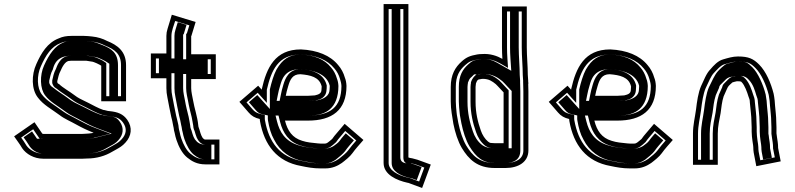

<svg xmlns="http://www.w3.org/2000/svg" viewBox="-20 -795 3940 952"><path d="M492 -250C466.9 -258.4 439.7 -274.1 418 -285C400.6 -294.5 378.1 -303.3 362 -314L348 -324C325.7 -341.3 291.3 -359.7 272 -379H270C267 -380.5 265.2 -383.4 264 -387V-393C268.7 -411.7 271.8 -428.6 280 -443C286.6 -458.4 302.1 -493 324 -493C328 -493.7 331.3 -494 334 -494H407C414.2 -492.8 425.2 -491.4 432 -490C439.5 -490 452 -484.5 460 -481L476 -473L482 -469V-293H605V-472C605 -541.4 561.3 -571.9 511 -592C490 -603.2 464 -611.3 437 -614L417 -616C410.3 -616.7 403.7 -617 397 -617H334C310.1 -617 290.1 -613.5 272 -605C214.8 -583.6 184.1 -531.3 160 -477C135.8 -424.6 135.2 -352 168 -311C195.6 -274.1 237.6 -252.8 276 -224C300.4 -205 331.1 -193 359 -177C383.7 -163.3 413.8 -148.3 444 -137C441.3 -136.3 439 -135.7 437 -135L421 -133C415.7 -132.3 410.7 -132 406 -132C400 -131.3 394 -131 388 -131H195C193.7 -131 192.3 -131.3 191 -132H190L151 -189L50 -119C63.2 -99.2 78 -81 90 -60C109.5 -31.5 148 -8 195 -8H388C395.3 -8 403 -8.3 411 -9C460 -9 502.9 -22.7 535 -42L553 -52C572.1 -62.6 586.9 -70.9 602 -88C631.7 -120.2 638.1 -162.5 611 -201C590.3 -229.8 564.5 -239.8 523 -244C513.1 -244 498.9 -250 492 -250ZM388 -33H195C156.5 -33 125.8 -52.7 111.2 -73.3C102.8 -87.9 93.1 -101.4 84.9 -112.8L144.6 -154.1L176.8 -107H186.9C189.5 -106.3 192.2 -106 195 -106H388C394.4 -106 401.3 -106.4 407.4 -107C414.7 -107.1 418.1 -107.4 424.1 -108.2L442.6 -110.5C445.2 -111.4 446.6 -111.9 450.1 -112.7L527.9 -132.2L452.8 -160.4C424.3 -171.1 394.9 -185.6 371.3 -198.8C341.4 -215.9 312 -227.7 291.2 -243.9C249.6 -275 211.5 -294.7 187.8 -326.3C163.1 -357.2 161.3 -420.1 182.8 -466.7C206.6 -520.3 234 -564.1 280.8 -581.6C296.3 -587.4 310.7 -592 334 -592H397C402.8 -592 408.7 -591.7 414.5 -591.1L434.5 -589.1C458.8 -586.7 482.2 -579 500.4 -569.3C548.2 -550.2 580 -528.2 580 -472V-318H507V-482.4L488.6 -494.7L470.7 -503.6C462.5 -507.2 449.4 -513.6 434.8 -514.9C425.9 -516.6 416.1 -517.8 409.1 -519H334C330.1 -519 324.9 -518.4 322 -518C276.1 -514.1 262.1 -464.7 257.6 -454.1C245.7 -432.1 243.8 -415.3 239 -396.1V-382.9C242.3 -373.2 246.2 -363 260.1 -356C280.4 -338.7 313.3 -319.3 333.1 -304L347.8 -293.4C368.3 -279.8 389.9 -271.8 406.4 -262.8C429.1 -251.5 457.8 -235.1 487.9 -225H491.3C494.6 -224.4 509.2 -219.5 521.5 -219C559.6 -215.1 575.3 -207.8 590.6 -186.5C610.5 -158.3 606.8 -130.1 583.4 -104.7C570.8 -90.4 560.3 -84.7 540.9 -73.9L522.5 -63.7C493.5 -46.2 455.5 -34 411 -34H410C402.4 -33.4 394.8 -33 388 -33ZM408.3 -34H411C447.9 -34 480.4 -43.9 507.9 -60.4L526.4 -70.7C546 -81.5 554.5 -85.9 567.2 -100.3C591 -126.1 596.1 -160.1 574.5 -190.8C558.8 -212.6 548.7 -215.8 519.2 -219C502.2 -220.2 494 -223.1 486.9 -225H482C447.2 -236.6 415.8 -254.1 392.3 -265.8C376.8 -274.3 354.8 -282.2 332.3 -297.2L317.3 -307.9C298.5 -322.6 265.8 -342.2 245.5 -359C229 -368.9 226.5 -376.9 224 -384.4V-394.9C228.7 -413.8 231.1 -431 241.8 -450.4C244.9 -457.7 251 -511.6 317.6 -517.8C322.2 -518.4 327.7 -519 334 -519H412.2C421 -517.5 426.9 -516.9 439.7 -514.7C463.9 -511.9 475.5 -504.8 484.1 -501L503.2 -491.4L522 -478.9V-318H565V-472C565 -533.6 531.3 -554.2 489.4 -570.9C471 -578.3 452.1 -587.2 430.7 -589.3L410.7 -591.3C406.1 -591.8 401.5 -592 397 -592H334C315.3 -592 305.6 -589.5 294.4 -584.2C254 -569.1 223.3 -526.1 198.5 -470.2C176.4 -422.2 178.1 -354.3 204 -321.9C228 -289.9 264.3 -271.8 307 -239.8C326.5 -224.6 354.6 -213.4 385.8 -195.6C408.8 -182.8 437.7 -168.5 464.6 -158.4L533.7 -132.5L458.9 -113.8C455.3 -112.9 453.8 -112.3 450.6 -111.2L428.8 -108.5C422.3 -107.7 418 -107.3 409.7 -107C403.6 -106.5 395.1 -106 388 -106H195C194 -106 183.9 -106.8 182.5 -107H163.6L138.8 -143.2L96.9 -114.2C106.9 -100.2 117 -87 127.2 -69.2C143.3 -46.4 170.9 -33 195 -33H388C394 -33 401.6 -33.4 408.3 -34Z M986 -110C985.3 -110 985 -110.3 985 -111C981.2 -116.7 975.8 -127.9 974 -135L969 -152C967.2 -159.2 963 -165.9 963 -174C959.1 -216.6 944 -256.8 937 -299C933.9 -316.3 928 -339 928 -358V-403H1050V-526H928V-616L929 -617L950 -686L832 -722C825 -699 817.9 -676.1 811 -653C807 -641 805 -629 805 -617V-530H728V-407H805V-358C805 -342.7 806.7 -327.3 810 -312C816.1 -277.6 822.7 -247.6 829 -216L834 -196C836 -185.3 837.7 -176.7 839 -170C840.3 -166 841 -163 841 -161C841.7 -153 843.3 -144.7 846 -136L850 -118L855 -101C866.1 -67.8 883 -34.5 908 -14C930.9 4.8 957.8 20 998 20H1068V-103H998C992.9 -103 989.2 -106.8 986 -110ZM848.6 -690.8 918.8 -669.4 906.9 -630.3 903 -626.4V-501H1025V-428H903V-358C903 -334.3 909.6 -310.3 912.4 -294.8C916.9 -267.4 924.6 -237.5 930.5 -214C933.3 -196.1 937 -182.4 938 -172.7C938.8 -155 944.1 -148.5 944.9 -145.4L949.8 -128.8C953.3 -115.9 957.1 -108.8 962.2 -100.3L971 -89.7C974.7 -86.2 983.6 -78 998 -78H1043V-5H998C964.7 -5 944.4 -16.6 923.9 -33.3C904.8 -49 889 -78.4 878.9 -108.5L874.2 -124.2L870.2 -142.4C868.2 -148.8 866.3 -158.3 866 -162C864.8 -179.6 861.8 -183.4 858.4 -201.3L853.4 -221.5C846.8 -254.3 840.7 -282 834.5 -316.8C831.3 -331.6 830 -344.2 830 -358V-432H753V-505H830V-617C830 -642.1 842.5 -670.7 848.6 -690.8ZM956 -93 946.4 -104C941.6 -111.9 937.3 -120.6 934.5 -130.9L929.6 -147.8C928.5 -152.1 923.4 -159.2 923 -173.2C921.7 -186 918.1 -198.3 915.3 -215.9C909.4 -239.6 901.7 -269.3 897.2 -296.3C894.4 -312.5 888 -336 888 -358V-428H1010V-501H888V-623.2L891.1 -626.3L905 -671.9L861.5 -685.2C857.7 -672.9 854.1 -661 850.2 -648.1C846.6 -637.3 845 -627.4 845 -617V-505H768V-432H845V-358C845 -343.6 846.4 -330 849.7 -315.1C855.8 -280.4 862.1 -251.8 868.6 -219.5L873.6 -199.4C875.7 -188.2 877.2 -180.8 878.5 -174.1C881.9 -163 881.6 -152.6 885.5 -140.1L889.5 -122L894.3 -105.8C904.7 -74.8 921.8 -44 939.8 -29.1C960.6 -12.1 976.4 -5 998 -5H1028V-78H998C970 -78 958.8 -90.5 956 -93Z M1541 -322C1531.6 -322 1517.1 -320 1507 -320H1397C1400.3 -336.4 1403 -349.2 1409 -368C1418.2 -399.3 1429.7 -427 1469 -427C1520.3 -422.7 1561.8 -412.8 1574 -370C1574 -368.7 1574.3 -367.3 1575 -366C1575 -359.3 1574.7 -354 1574 -350C1574 -330 1557.4 -326.1 1541 -322ZM1278 -353V-350L1260 -370L1167 -290L1213 -237C1227.1 -220.2 1244.5 -210.2 1268 -205C1268 -201.7 1268.3 -198.3 1269 -195C1290.1 -75.5 1353.5 6.9 1473 28C1503.7 34.6 1533.3 40 1569 40H1593C1627.7 40 1653.9 27.8 1675 13C1690.7 1.2 1716.1 -19.1 1727 -35C1743.8 -58.5 1763.4 -79.2 1782 -101L1689 -181L1649 -134C1641.2 -124.9 1634.4 -117.1 1627 -106C1622.4 -101.4 1607.3 -89.7 1605 -88C1600.3 -84.9 1596.8 -83 1589 -83H1570C1565.3 -83 1560.7 -83.3 1556 -84C1528.2 -86.8 1502.5 -88.8 1478 -97C1429.6 -111.5 1405.6 -146.7 1393 -197H1507C1626.7 -197 1698 -248.8 1698 -369C1697.3 -385 1694.7 -398.7 1690 -410C1683.7 -433.2 1671.7 -455.4 1657 -472C1617.8 -520.2 1554.3 -546.1 1472 -550C1343.4 -550 1302.1 -459.1 1278 -353ZM1470 -452H1469C1412.4 -452 1394.1 -405.9 1385.1 -375.3C1379 -356.1 1375.8 -341.2 1372.5 -324.9L1366.5 -295H1507C1519.8 -295 1534.5 -297 1541 -297H1544.1C1556.1 -300 1576.3 -301.5 1590.5 -321.7C1596 -329.4 1598.4 -338.5 1599 -348.2C1599.8 -353.7 1600 -359.4 1600 -366V-371.9C1584.2 -434.8 1523 -448.7 1470 -452ZM1471.4 -525C1550 -521.1 1604.1 -497.4 1637.9 -455.8C1650.6 -441.5 1660.5 -423.1 1665.9 -403.4C1668.5 -393.8 1672.3 -383.3 1673 -368.5C1672.6 -263.1 1617.7 -222 1507 -222H1361L1368.7 -190.9C1382.5 -135.8 1412.4 -91 1470.5 -73.2C1500 -63.5 1526.3 -61.8 1553 -59.2C1560.1 -58.2 1564.1 -58 1570 -58H1589C1601.3 -58 1613 -63.3 1618.9 -67.2C1623.4 -70.3 1638.3 -81.9 1646.4 -90.1C1653.5 -100.6 1659.4 -107.7 1668 -117.8L1691.7 -145.7L1746.6 -98.4C1731.9 -81.6 1719.8 -67.9 1706.5 -49.4C1699.2 -38.7 1674.6 -18 1660.3 -7.3C1641.5 5.8 1621.4 15 1593 15H1569C1535.6 15 1509.1 10.2 1477.8 3.5C1366.9 -16.1 1313 -89.8 1293.6 -199.6C1293.1 -202 1293 -203.2 1293 -205V-225.1L1273.4 -229.4C1254.1 -233.7 1242.7 -240.5 1232 -253.2L1202.3 -287.4L1257.8 -335.1L1303 -284.9V-350C1325 -445.8 1358.6 -524.5 1471.4 -525ZM1615 -369.8V-366C1615 -359.5 1614.7 -353.6 1614 -348.8C1613.4 -336.1 1608.2 -324.3 1595.9 -315.1C1577.7 -301.5 1562.5 -300.4 1548.7 -297H1541C1539 -297 1524.1 -295 1507 -295H1351.7L1357.3 -323.1C1360.6 -339.4 1363.6 -353.6 1369.7 -372.7C1377.1 -397.9 1389.7 -452 1469 -452H1471.7C1532.1 -447.5 1600.2 -429.8 1615 -369.8ZM1658 -368.7C1657.3 -383.3 1654.6 -395.6 1650.8 -404.8C1645 -426.1 1634.6 -445.6 1621.6 -460.3C1587.9 -501.8 1539.4 -521.4 1470.5 -525C1414.6 -524.4 1380.4 -501.3 1350.8 -449.8C1337.2 -424.4 1326 -386.2 1318 -351.2V-254.6L1255.7 -323.8L1214.2 -288.1L1248.3 -248.8C1259.2 -235.8 1268.2 -231.5 1281.4 -228.6L1308 -222.6V-205C1308 -202.6 1308.2 -200.7 1308.7 -197.9C1315.5 -159.4 1323.3 -130.7 1339 -102.9C1368.5 -43.9 1421.5 -7.1 1483.9 3.9C1514.5 9.3 1539 15 1569 15H1593C1611.1 15 1626.8 9.1 1644.7 -3.3C1658.4 -13.7 1682.8 -34.1 1690.4 -45C1704.7 -65.2 1719.7 -81.8 1734.8 -99.1L1694.3 -133.9L1684.3 -122.2C1676.3 -112.9 1670.5 -106.3 1663.9 -96.4C1658 -87.5 1639.5 -74.8 1635.7 -72C1629.2 -67.1 1611.3 -58 1589 -58H1570C1562.7 -58 1555.9 -58.5 1548.5 -59.4C1522.5 -62 1492.6 -64 1459.9 -74.7C1393 -95.2 1366.5 -141.2 1353.5 -193.1L1346.3 -222H1507C1558.4 -222 1592.2 -232.2 1616.8 -254.2C1641.2 -275.9 1657.9 -312.1 1658 -368.7Z M1882 -775V13C1882 71.1 1947.6 99.4 2000 111C2004.7 111 2011.5 114.5 2016 116L2073 137L2116 21L2050 -3C2041.3 -5.7 2032.7 -8 2024 -10C2022.8 -10.2 2005 -12.6 2005 -15V-775ZM1907 -750H1980V-15C1980 28.2 2019.3 14.6 2019.3 14.6C2026.7 16.3 2035.6 18.8 2042.1 20.7L2083.8 35.9L2058.2 104.9L2024.3 92.4C2021.8 91.6 2016.1 88.1 2002.9 86C1950.8 74 1907 48.3 1907 13ZM1922 -750V13C1922 55.7 1966.3 76.3 2010.1 86.7C2021.7 88.3 2034.3 93.7 2034.3 93.7L2046.3 98.2L2070.4 33.3L2031.1 19.1C2025.5 17.4 2018.8 15.5 2012.3 14C2012.3 14 1965 22.9 1965 -15V-750Z M2592 -560V-763H2469V-560C2469 -542 2469.7 -523 2471 -503C2445.1 -517.8 2410.4 -530.2 2369 -527C2361 -527 2353.3 -526.3 2346 -525C2311.8 -518.8 2293.8 -512.3 2270 -491C2236.7 -461.6 2215 -424.4 2215 -364V-292C2215 -249.3 2222.8 -217.2 2228 -181C2236.5 -138.5 2250.1 -94.6 2270 -61C2303.5 -6.1 2346 38 2433 38H2487C2548.5 38 2600 9.5 2600 -49V-342C2600 -354 2599.7 -367 2599 -381L2601 -383L2599 -386V-394L2597 -424C2597 -467.9 2592 -516 2592 -560ZM2340 -382C2341.3 -385.3 2342.7 -388.3 2344 -391C2344 -395.2 2350 -398 2353 -401C2359 -401 2366 -404 2374 -404C2404.6 -404 2420.6 -391.9 2438 -378L2447 -369C2452.3 -363 2457.3 -357.7 2462 -353L2477 -337V-85H2433C2428.3 -85 2423 -85.3 2417 -86C2409.2 -86 2405.6 -88.5 2400 -93C2384.7 -105.2 2371.1 -126.7 2364 -148C2349 -190.5 2338 -236.2 2338 -290V-364C2338 -370.5 2340 -376.5 2340 -382ZM2573.8 -391.4 2574.1 -378.8C2574.8 -363.5 2575 -353.6 2575 -342V-49C2575 -10.3 2542.8 13 2487 13H2433C2356.7 13 2322.9 -22.4 2291.4 -73.9C2274.2 -103.1 2260.6 -146 2252.6 -185.2C2249.4 -207 2245.1 -221 2243.9 -236.9C2242.3 -256 2240 -272.8 2240 -292V-364C2240 -417.7 2257.5 -446.6 2286.6 -472.3C2307.3 -490.8 2317.5 -494.4 2350.5 -500.4C2356.2 -501.4 2362.4 -502 2369 -502H2370C2405.7 -504.7 2435.4 -494.6 2458.6 -481.3L2499 -458.2L2495.9 -504.7C2494.6 -524.2 2494 -542.6 2494 -560V-738H2567V-560C2567 -514.1 2572 -466.1 2572 -424V-423.2L2574 -393.2C2574 -392.2 2573.8 -392.9 2573.8 -391.4ZM2315 -386.8V-382C2314.9 -380.7 2313 -374.3 2313 -364V-290C2313 -232.8 2324.9 -183.6 2340.4 -139.9C2348.7 -115 2364 -89.8 2384.4 -73.5C2390 -69 2403.9 -61.4 2415.5 -61C2421.7 -60.4 2427.5 -60 2433 -60H2502V-346.9L2480 -370.4C2474.9 -375.4 2470.5 -380.1 2465.2 -386.2L2454.7 -396.7C2436.5 -411.2 2413.2 -429 2374 -429C2362 -429 2353.5 -426.1 2352.8 -426H2342.6C2333.7 -418.1 2323.5 -411.8 2315 -386.8ZM2558.8 -388.2C2558.8 -389.6 2559 -391.5 2559 -393.5L2557 -423.5C2557 -467.5 2552 -514.5 2552 -560V-738H2509V-560C2509 -542.4 2509.7 -523.7 2511 -504L2515 -444L2444 -484.5C2421.3 -497.5 2398.2 -504.1 2371.5 -502H2369C2364.6 -502 2360.8 -501.6 2357.2 -501C2327.3 -495.6 2322.8 -494.6 2302.7 -476.6C2274.2 -451.5 2255 -420.7 2255 -364V-292C2255 -272.1 2257.4 -254.8 2259 -236.2C2260.2 -219.2 2264.8 -204.3 2267.8 -183.7C2275.9 -143.3 2289.7 -99.9 2307.4 -69.8C2340.8 -15.2 2374 13 2433 13H2487C2524.1 13 2560 -0.8 2560 -49V-342C2560 -355.8 2559.6 -372.7 2558.8 -388.2ZM2300 -382V-385.1C2301.6 -389 2302.8 -392 2304.6 -395.9C2307.4 -405.3 2317.6 -413.2 2319.6 -414.8L2330.8 -426H2349.1C2350.4 -426.3 2360.8 -429 2374 -429C2426.3 -429 2453.5 -406.2 2470.8 -392.4L2481.5 -381.7C2486.8 -375.7 2491.2 -371 2496.2 -365.9L2517 -343.8V-60H2433C2426.5 -60 2419.1 -60.5 2413.3 -61C2388.7 -62.6 2373.4 -73.7 2368.5 -77.6C2347 -94.8 2332.8 -118.9 2324.9 -142.8C2309.6 -186.1 2298 -234.1 2298 -290V-364C2298 -373.6 2300 -380.3 2300 -382Z M3075 -322C3065.6 -322 3051.1 -320 3041 -320H2931C2934.3 -336.4 2937 -349.2 2943 -368C2952.2 -399.3 2963.7 -427 3003 -427C3054.3 -422.7 3095.8 -412.8 3108 -370C3108 -368.7 3108.3 -367.3 3109 -366C3109 -359.3 3108.7 -354 3108 -350C3108 -330 3091.4 -326.1 3075 -322ZM2812 -353V-350L2794 -370L2701 -290L2747 -237C2761.1 -220.2 2778.5 -210.2 2802 -205C2802 -201.7 2802.3 -198.3 2803 -195C2824.1 -75.5 2887.5 6.9 3007 28C3037.7 34.6 3067.3 40 3103 40H3127C3161.7 40 3187.9 27.8 3209 13C3224.7 1.2 3250.1 -19.1 3261 -35C3277.8 -58.5 3297.4 -79.2 3316 -101L3223 -181L3183 -134C3175.2 -124.9 3168.4 -117.1 3161 -106C3156.4 -101.4 3141.3 -89.7 3139 -88C3134.3 -84.9 3130.8 -83 3123 -83H3104C3099.3 -83 3094.7 -83.3 3090 -84C3062.2 -86.8 3036.5 -88.8 3012 -97C2963.6 -111.5 2939.6 -146.7 2927 -197H3041C3160.7 -197 3232 -248.8 3232 -369C3231.3 -385 3228.7 -398.7 3224 -410C3217.7 -433.2 3205.7 -455.4 3191 -472C3151.8 -520.2 3088.3 -546.1 3006 -550C2877.4 -550 2836.1 -459.1 2812 -353ZM3004 -452H3003C2946.4 -452 2928.1 -405.9 2919.1 -375.3C2913 -356.1 2909.8 -341.2 2906.5 -324.9L2900.5 -295H3041C3053.8 -295 3068.5 -297 3075 -297H3078.1C3090.1 -300 3110.3 -301.5 3124.5 -321.7C3130 -329.4 3132.4 -338.5 3133 -348.2C3133.8 -353.7 3134 -359.4 3134 -366V-371.9C3118.2 -434.8 3057 -448.7 3004 -452ZM3005.4 -525C3084 -521.1 3138.1 -497.4 3171.9 -455.8C3184.6 -441.5 3194.5 -423.1 3199.9 -403.4C3202.5 -393.8 3206.3 -383.3 3207 -368.5C3206.6 -263.1 3151.7 -222 3041 -222H2895L2902.7 -190.9C2916.5 -135.8 2946.4 -91 3004.5 -73.2C3034 -63.5 3060.3 -61.8 3087 -59.2C3094.1 -58.2 3098.1 -58 3104 -58H3123C3135.3 -58 3147 -63.3 3152.9 -67.2C3157.4 -70.3 3172.3 -81.9 3180.4 -90.1C3187.5 -100.6 3193.4 -107.7 3202 -117.8L3225.7 -145.7L3280.6 -98.4C3265.9 -81.6 3253.8 -67.9 3240.5 -49.4C3233.2 -38.7 3208.6 -18 3194.3 -7.3C3175.5 5.8 3155.4 15 3127 15H3103C3069.6 15 3043.1 10.2 3011.8 3.5C2900.9 -16.1 2847 -89.8 2827.6 -199.6C2827.1 -202 2827 -203.2 2827 -205V-225.1L2807.4 -229.4C2788.1 -233.7 2776.7 -240.5 2766 -253.2L2736.3 -287.4L2791.8 -335.1L2837 -284.9V-350C2859 -445.8 2892.6 -524.5 3005.4 -525ZM3149 -369.8V-366C3149 -359.5 3148.7 -353.6 3148 -348.8C3147.4 -336.1 3142.2 -324.3 3129.9 -315.1C3111.7 -301.5 3096.5 -300.4 3082.7 -297H3075C3073 -297 3058.1 -295 3041 -295H2885.7L2891.3 -323.1C2894.6 -339.4 2897.6 -353.6 2903.7 -372.7C2911.1 -397.9 2923.7 -452 3003 -452H3005.7C3066.1 -447.5 3134.2 -429.8 3149 -369.8ZM3192 -368.7C3191.3 -383.3 3188.6 -395.6 3184.8 -404.8C3179 -426.1 3168.6 -445.6 3155.6 -460.3C3121.9 -501.8 3073.4 -521.4 3004.5 -525C2948.6 -524.4 2914.4 -501.3 2884.8 -449.8C2871.2 -424.4 2860 -386.2 2852 -351.2V-254.6L2789.7 -323.8L2748.2 -288.1L2782.3 -248.8C2793.2 -235.8 2802.2 -231.5 2815.4 -228.6L2842 -222.6V-205C2842 -202.6 2842.2 -200.7 2842.7 -197.9C2849.5 -159.4 2857.3 -130.7 2873 -102.9C2902.5 -43.9 2955.5 -7.1 3017.9 3.9C3048.5 9.3 3073 15 3103 15H3127C3145.1 15 3160.8 9.1 3178.7 -3.3C3192.4 -13.7 3216.8 -34.1 3224.4 -45C3238.7 -65.2 3253.7 -81.8 3268.8 -99.1L3228.3 -133.9L3218.3 -122.2C3210.3 -112.9 3204.5 -106.3 3197.9 -96.4C3192 -87.5 3173.5 -74.8 3169.7 -72C3163.2 -67.1 3145.3 -58 3123 -58H3104C3096.7 -58 3089.9 -58.5 3082.5 -59.4C3056.5 -62 3026.6 -64 2993.9 -74.7C2927 -95.2 2900.5 -141.2 2887.5 -193.1L2880.3 -222H3041C3092.4 -222 3126.2 -232.2 3150.8 -254.2C3175.2 -275.9 3191.9 -312.1 3192 -368.7Z M3633 -392H3639C3641.4 -392 3654.8 -392.4 3657 -388C3672.5 -372.5 3684.5 -338.7 3691 -317C3695.5 -305.7 3698 -299.7 3698 -287C3700.4 -253.6 3706 -224 3706 -189C3706.7 -180.3 3707 -172 3707 -164V-142C3707 -124.6 3709.2 -111.8 3711 -96L3714 -76C3714.7 -72 3715 -68.7 3715 -66C3715 -56.7 3715.7 -47.7 3717 -39L3730 29L3851 5L3838 -62V-66C3838 -74 3837.3 -82.7 3836 -92L3833 -112C3832.3 -120 3831.3 -127.3 3830 -134V-164C3830 -172 3829.7 -181 3829 -191C3829 -220.1 3825.1 -243.8 3823 -271L3821 -297C3819.7 -309 3818 -320 3816 -330C3802.7 -383.1 3778.3 -440.7 3744 -475C3715.7 -503.3 3692.4 -515 3639 -515C3612.8 -515 3588.3 -507.1 3567 -501C3539.6 -494.1 3517.6 -469 3503 -452C3480.9 -429.9 3470.6 -397.3 3456 -368C3442 -335.3 3435.9 -292.6 3431 -251C3426.1 -213.9 3416 -175.8 3416 -133V22H3539V-133C3539 -169.9 3547 -200.2 3553 -234C3556.7 -261.6 3559.5 -291.4 3568 -317L3576 -335C3578 -340.3 3580.7 -346.3 3584 -353C3590.9 -369.2 3594.9 -371 3609 -384C3609 -387.2 3630.5 -391.2 3633 -392ZM3805 -164V-131.5C3806.4 -124.8 3807.4 -117.6 3808.2 -109.1L3811.3 -88.4C3812.4 -80.2 3813 -72.6 3813 -66V-59.6L3821.7 -14.7L3749.8 -0.4L3741.6 -43.2C3740.5 -51.2 3740 -57.9 3740 -66C3740 -70.6 3739.4 -75.5 3738.7 -79.9L3735.8 -99.2C3733.8 -116.9 3732 -126.8 3732 -142V-164C3732 -172.1 3731.5 -182.9 3731 -190C3730.9 -227.1 3725.2 -258.5 3723 -287.9C3722.8 -304.4 3718 -316.9 3714.6 -325.3C3707.3 -349.2 3695.3 -384.3 3676.4 -403.9C3657.5 -426.2 3639 -417 3639 -417H3628.9C3620.6 -414.2 3607.8 -419.9 3588.9 -399.5C3583.7 -394.7 3577.6 -388.4 3575.3 -385.9C3561.2 -373.9 3561.6 -364.3 3561.3 -363.4C3557.7 -356.2 3554.6 -349.1 3552.9 -344.5L3544.7 -326.1C3534.9 -296.8 3531.7 -263.9 3528.3 -237.8C3522.4 -204.8 3514 -173.5 3514 -133V-3H3441V-133C3441 -171.9 3450.5 -208.2 3455.8 -247.9C3460.7 -289.4 3467.2 -330.4 3478.7 -357.5C3494.7 -389.9 3504.5 -418.1 3520.7 -434.3C3532.5 -446.1 3552.5 -471.6 3573.5 -476.8C3596.4 -483.4 3617.4 -490 3639 -490C3688.1 -490 3701.4 -482.3 3726.3 -457.3C3755.1 -428.5 3779.2 -373.8 3791.6 -324.5C3793.4 -315.2 3794.9 -304.9 3796.1 -294.7L3798.1 -269.1C3800.3 -240.5 3804 -217.8 3804 -191V-190.2C3804.6 -180.5 3805 -171.5 3805 -164ZM3692.4 -399.8C3714.7 -377.5 3723 -345.9 3730.1 -322.3C3734.3 -311.9 3737.9 -302.4 3738 -287.6C3740.3 -256.6 3745.9 -226 3746 -189.6C3746.6 -182 3747 -172 3747 -164V-142C3747 -125.9 3749 -115 3750.9 -98L3753.8 -78.5C3754.5 -74.2 3755 -69.9 3755 -66C3755 -57.4 3755.5 -49.9 3756.8 -41.7L3764 -4L3807.3 -12.6L3798 -60.5V-66C3798 -73.1 3797.4 -81.1 3796.2 -89.7L3793.1 -110.2C3792.3 -119.6 3791.4 -125.4 3790 -132.4V-164C3790 -171.9 3789.7 -179.5 3789 -190.5C3789 -219.4 3785.2 -241.4 3783 -269.8L3781.1 -295.5C3779.8 -306.4 3778.3 -317 3776.4 -326.5C3763.7 -376.9 3738.7 -433.2 3710.1 -461.8C3685.1 -486.7 3678.8 -490 3639 -490C3625.3 -490 3606.7 -484.9 3583.6 -478.3C3571.6 -474.8 3545.5 -448.7 3538.3 -440.2C3522.4 -421.7 3510.9 -394.1 3494.4 -361C3482.1 -331.6 3475.7 -290.4 3470.9 -249C3465.7 -210.3 3456 -173.4 3456 -133V-3H3499V-133C3499 -172.2 3507.3 -203.1 3513.2 -236.4C3516.7 -263.1 3519.7 -294.7 3529.1 -322.9L3537.2 -341.2C3539.1 -346 3542.1 -353 3545.5 -359.9C3546.6 -362.4 3544.2 -368.9 3559.1 -381.5C3562.5 -385.3 3566.8 -389.6 3573.3 -395.6C3592.4 -417.7 3612.1 -413.4 3623 -417H3638.9C3638.9 -417 3671.2 -426.3 3692.4 -399.8Z"/></svg>

Font: Tape
Style: Regular
Weight: 500
Foundry: Cannot Into Space Fonts
Version: Version 0.97